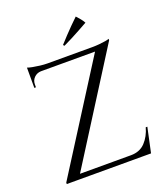

<svg xmlns="http://www.w3.org/2000/svg" viewBox="-160 -1012 972 1122"><g transform="rotate(-20 325.5 -451.0)"><path d="M580 -714Q580 -714 580 -709.5Q580 -705 580 -705L134 0H60V-9L480 -671H74V-701H474Q494 -701 516.5 -703Q539 -705 556.5 -708Q574 -711 580 -714ZM587 -30 581 0H124V-30ZM617 -154 584 0H452L459 -25L470 -30Q526 -30 559.5 -66Q593 -102 607 -154ZM143 -671Q118 -670 101 -653Q84 -636 84 -611V-593H74V-674H143ZM74 -719Q84 -715 104.5 -711Q125 -707 150 -704Q175 -701 196 -701L74 -690ZM317 -771Q338 -794 359 -816.5Q380 -839 401.5 -860.5Q423 -882 444 -902Q455 -890 466 -877Q477 -864 485 -849Q458 -834 431 -819Q404 -804 377.5 -790.5Q351 -777 324 -764Z"/></g></svg>

Font: Cinzel
Style: Regular
Weight: 400
Designer: Natanael Gama
Version: Version 2.000